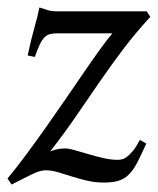

<svg xmlns="http://www.w3.org/2000/svg" viewBox="-22 -477 421 512"><path d="M378.9 -432.1Q338.9 -388.7 306.6 -345.9Q274.4 -303.2 243.9 -259Q213.4 -214.8 181.9 -168.7Q150.4 -122.6 111.8 -73.2Q113.3 -74.2 125 -77.6Q136.7 -81.1 151.9 -81.1Q161.6 -81.1 178 -76.4Q194.3 -71.8 213.9 -65.9Q233.4 -60.1 253.7 -55.4Q273.9 -50.8 292 -50.8Q296.4 -50.8 302.7 -52Q309.1 -53.2 316.4 -58.6Q323.7 -64 332.5 -74.7Q341.3 -85.4 351.1 -104L368.2 -94.2Q354.5 -64 344.2 -43.9Q334 -23.9 322 -12Q310.1 0 294.4 4.9Q278.8 9.8 254.9 9.8Q231 9.8 209.5 4.6Q188 -0.5 168.9 -6.6Q149.9 -12.7 132.6 -17.8Q115.2 -22.9 100.1 -22.9Q92.3 -22.9 84 -20.5Q75.7 -18.1 65.2 -13.2Q54.7 -8.3 41 -1.2Q27.3 5.9 8.8 15.1L-2 -1Q22.5 -30.3 48.6 -65.7Q74.7 -101.1 101.1 -138.4Q127.4 -175.8 153.1 -213.1Q178.7 -250.5 201.7 -283.9Q224.6 -317.4 244.1 -344.5Q263.7 -371.6 277.8 -388.2H130.9Q119.1 -388.2 111.1 -386Q103 -383.8 96.4 -377.2Q89.8 -370.6 84 -358.2Q78.1 -345.7 70.8 -325.2L51.8 -329.1Q61 -373 70.1 -404.5Q79.1 -436 83 -457Q92.3 -454.6 103 -450.7Q113.8 -446.8 130.9 -446.8H369.1Z"/></svg>

Font: Gentium Plus Phon
Style: Italic
Weight: 400
Italic angle: -8°
Designer: J. Victor Gaultney, Annie Olsen, Iska Routamaa, Becca Hirsbrunner
Foundry: SIL International
Version: Version 5.000